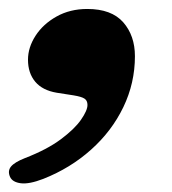

<svg xmlns="http://www.w3.org/2000/svg" viewBox="-38 -216 393 439"><path d="M91.5 -4Q59 -9.5 42.5 -29.2Q26 -49 26 -79.5Q26 -107.5 43.2 -134.2Q60.5 -161 91.2 -178.2Q122 -195.5 161.5 -195.5Q217 -195.5 243.8 -165Q270.5 -134.5 270.5 -87.5Q270.5 -26 244 29Q217.5 84 170.2 126.2Q123 168.5 61 193Q28.5 205.5 9.5 203Q-9.5 200.5 -15 188.5Q-21 175 -13 165Q-5 155 19 145.5Q69.5 126 101 102.5Q132.5 79 147.2 57.8Q162 36.5 162 24Q162 14 155.2 9.5Q148.5 5 130 2Z"/></svg>

Font: Fraunces Black
Style: Italic
Weight: 900
Italic angle: -16°
Version: Version 1.000;[b76b70a41]